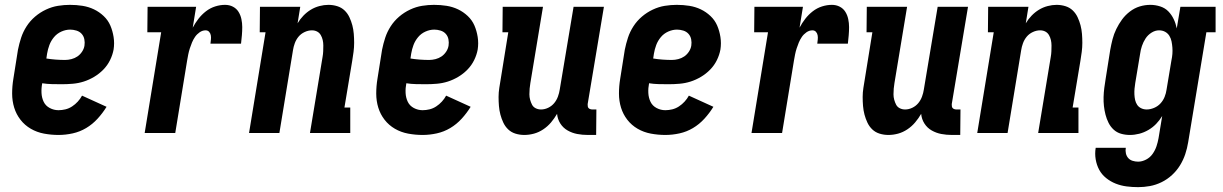

<svg xmlns="http://www.w3.org/2000/svg" viewBox="-20 -548 5040 791"><path d="M221 8Q191 8 161.5 2.5Q132 -3 107 -17.5Q82 -32 64.5 -54.5Q47 -77 38.5 -104.5Q30 -132 30 -162.5Q30 -193 35 -223L54 -343Q59 -368 67 -392.5Q75 -417 89.5 -439.5Q104 -462 124.5 -479.5Q145 -497 169.5 -508.5Q194 -520 219 -524Q244 -528 268 -528Q295 -528 320 -524Q345 -520 367 -509.5Q389 -499 407 -482Q425 -465 434.5 -443Q444 -421 448 -395.5Q452 -370 448 -344Q444 -322 433.5 -300.5Q423 -279 406 -261.5Q389 -244 368 -231.5Q347 -219 325 -212Q303 -205 280 -203Q257 -201 235 -201Q214 -201 193.5 -201.5Q173 -202 154 -205Q150 -185 151 -165Q152 -145 160 -128.5Q168 -112 185 -103Q202 -94 221 -94Q235 -94 249.5 -97.5Q264 -101 277 -109.5Q290 -118 300.5 -129.5Q311 -141 318 -154L419 -108Q403 -82 382 -59Q361 -36 335 -20.5Q309 -5 279.5 1.5Q250 8 221 8ZM248 -301Q261 -301 274.5 -304.5Q288 -308 299 -315.5Q310 -323 318 -335Q326 -347 328 -360Q330 -373 327.5 -386Q325 -399 316.5 -408.5Q308 -418 295 -422Q282 -426 269 -426Q251 -426 233 -418Q215 -410 202.5 -395Q190 -380 183.5 -362.5Q177 -345 174 -327L171 -307Q189 -304 209 -302.5Q229 -301 248 -301Z M576 0 644 -415H587L588 -520H788L774 -434Q784 -453 797.5 -470.5Q811 -488 828.5 -501.5Q846 -515 866.5 -521.5Q887 -528 907 -528Q925 -528 939.5 -520.5Q954 -513 962.5 -499.5Q971 -486 974.5 -469.5Q978 -453 978 -436.5Q978 -420 976.5 -402.5Q975 -385 973 -368H847Q848 -377 849 -385.5Q850 -394 848.5 -402.5Q847 -411 841.5 -417Q836 -423 827 -423Q814 -423 802.5 -415Q791 -407 783.5 -396Q776 -385 771 -373Q766 -361 762 -348.5Q758 -336 755.5 -323.5Q753 -311 751 -299L702 0Z M1006 0 1074 -415H1050L1051 -520H1217L1206 -452Q1216 -469 1230 -483.5Q1244 -498 1260.5 -508Q1277 -518 1296 -523Q1315 -528 1333 -528Q1352 -528 1369.5 -522.5Q1387 -517 1399.5 -505Q1412 -493 1419.5 -477Q1427 -461 1431.5 -444Q1436 -427 1437.5 -408.5Q1439 -390 1439 -371.5Q1439 -353 1436.5 -334Q1434 -315 1431 -297L1399 -105H1423V0H1257L1309 -314Q1311 -325 1311.5 -337Q1312 -349 1312 -360.5Q1312 -372 1309.5 -383Q1307 -394 1301.5 -403.5Q1296 -413 1286.5 -418Q1277 -423 1265 -423Q1250 -423 1235 -416Q1220 -409 1210 -397Q1200 -385 1194.5 -370Q1189 -355 1187 -341L1131 0Z M1721 8Q1691 8 1661.5 2.5Q1632 -3 1607 -17.5Q1582 -32 1564.5 -54.5Q1547 -77 1538.5 -104.5Q1530 -132 1530 -162.5Q1530 -193 1535 -223L1554 -343Q1559 -368 1567 -392.5Q1575 -417 1589.5 -439.5Q1604 -462 1624.5 -479.5Q1645 -497 1669.5 -508.5Q1694 -520 1719 -524Q1744 -528 1768 -528Q1795 -528 1820 -524Q1845 -520 1867 -509.5Q1889 -499 1907 -482Q1925 -465 1934.5 -443Q1944 -421 1948 -395.5Q1952 -370 1948 -344Q1944 -322 1933.5 -300.5Q1923 -279 1906 -261.5Q1889 -244 1868 -231.5Q1847 -219 1825 -212Q1803 -205 1780 -203Q1757 -201 1735 -201Q1714 -201 1693.5 -201.5Q1673 -202 1654 -205Q1650 -185 1651 -165Q1652 -145 1660 -128.5Q1668 -112 1685 -103Q1702 -94 1721 -94Q1735 -94 1749.5 -97.5Q1764 -101 1777 -109.5Q1790 -118 1800.5 -129.5Q1811 -141 1818 -154L1919 -108Q1903 -82 1882 -59Q1861 -36 1835 -20.5Q1809 -5 1779.5 1.5Q1750 8 1721 8ZM1748 -301Q1761 -301 1774.5 -304.5Q1788 -308 1799 -315.5Q1810 -323 1818 -335Q1826 -347 1828 -360Q1830 -373 1827.5 -386Q1825 -399 1816.5 -408.5Q1808 -418 1795 -422Q1782 -426 1769 -426Q1751 -426 1733 -418Q1715 -410 1702.5 -395Q1690 -380 1683.5 -362.5Q1677 -345 1674 -327L1671 -307Q1689 -304 1709 -302.5Q1729 -301 1748 -301Z M2140 8Q2121 8 2103.5 2.5Q2086 -3 2073.5 -15Q2061 -27 2053.5 -43Q2046 -59 2041.5 -76Q2037 -93 2035.5 -111.5Q2034 -130 2034 -148.5Q2034 -167 2037 -186Q2040 -205 2043 -223L2074 -415H2050L2051 -520H2217L2165 -206Q2163 -195 2162 -183Q2161 -171 2161 -159.5Q2161 -148 2164 -137Q2167 -126 2172 -116.5Q2177 -107 2187 -102Q2197 -97 2209 -97Q2224 -97 2238.5 -104Q2253 -111 2263 -123Q2273 -135 2278.5 -150Q2284 -165 2286 -179L2343 -520H2468L2401 -119Q2401 -114 2401.5 -110Q2402 -106 2404.5 -103Q2407 -100 2411.5 -98.5Q2416 -97 2420 -97H2437L2436 8H2402Q2379 8 2358 4Q2337 0 2318.5 -10.5Q2300 -21 2288.5 -39Q2277 -57 2275 -79Q2264 -60 2250 -43.5Q2236 -27 2218 -15Q2200 -3 2180 2.5Q2160 8 2140 8Z M2721 8Q2691 8 2661.5 2.5Q2632 -3 2607 -17.5Q2582 -32 2564.5 -54.5Q2547 -77 2538.5 -104.5Q2530 -132 2530 -162.5Q2530 -193 2535 -223L2554 -343Q2559 -368 2567 -392.5Q2575 -417 2589.5 -439.5Q2604 -462 2624.5 -479.5Q2645 -497 2669.5 -508.5Q2694 -520 2719 -524Q2744 -528 2768 -528Q2795 -528 2820 -524Q2845 -520 2867 -509.5Q2889 -499 2907 -482Q2925 -465 2934.5 -443Q2944 -421 2948 -395.5Q2952 -370 2948 -344Q2944 -322 2933.5 -300.5Q2923 -279 2906 -261.5Q2889 -244 2868 -231.5Q2847 -219 2825 -212Q2803 -205 2780 -203Q2757 -201 2735 -201Q2714 -201 2693.5 -201.5Q2673 -202 2654 -205Q2650 -185 2651 -165Q2652 -145 2660 -128.5Q2668 -112 2685 -103Q2702 -94 2721 -94Q2735 -94 2749.5 -97.5Q2764 -101 2777 -109.5Q2790 -118 2800.5 -129.5Q2811 -141 2818 -154L2919 -108Q2903 -82 2882 -59Q2861 -36 2835 -20.5Q2809 -5 2779.5 1.5Q2750 8 2721 8ZM2748 -301Q2761 -301 2774.5 -304.5Q2788 -308 2799 -315.5Q2810 -323 2818 -335Q2826 -347 2828 -360Q2830 -373 2827.5 -386Q2825 -399 2816.5 -408.5Q2808 -418 2795 -422Q2782 -426 2769 -426Q2751 -426 2733 -418Q2715 -410 2702.5 -395Q2690 -380 2683.5 -362.5Q2677 -345 2674 -327L2671 -307Q2689 -304 2709 -302.5Q2729 -301 2748 -301Z M3076 0 3144 -415H3087L3088 -520H3288L3274 -434Q3284 -453 3297.5 -470.5Q3311 -488 3328.5 -501.5Q3346 -515 3366.5 -521.5Q3387 -528 3407 -528Q3425 -528 3439.5 -520.5Q3454 -513 3462.5 -499.5Q3471 -486 3474.5 -469.5Q3478 -453 3478 -436.5Q3478 -420 3476.5 -402.5Q3475 -385 3473 -368H3347Q3348 -377 3349 -385.5Q3350 -394 3348.5 -402.5Q3347 -411 3341.5 -417Q3336 -423 3327 -423Q3314 -423 3302.5 -415Q3291 -407 3283.5 -396Q3276 -385 3271 -373Q3266 -361 3262 -348.5Q3258 -336 3255.5 -323.5Q3253 -311 3251 -299L3202 0Z M3640 8Q3621 8 3603.5 2.5Q3586 -3 3573.5 -15Q3561 -27 3553.5 -43Q3546 -59 3541.5 -76Q3537 -93 3535.5 -111.5Q3534 -130 3534 -148.5Q3534 -167 3537 -186Q3540 -205 3543 -223L3574 -415H3550L3551 -520H3717L3665 -206Q3663 -195 3662 -183Q3661 -171 3661 -159.5Q3661 -148 3664 -137Q3667 -126 3672 -116.5Q3677 -107 3687 -102Q3697 -97 3709 -97Q3724 -97 3738.5 -104Q3753 -111 3763 -123Q3773 -135 3778.5 -150Q3784 -165 3786 -179L3843 -520H3968L3901 -119Q3901 -114 3901.5 -110Q3902 -106 3904.5 -103Q3907 -100 3911.5 -98.5Q3916 -97 3920 -97H3937L3936 8H3902Q3879 8 3858 4Q3837 0 3818.5 -10.5Q3800 -21 3788.5 -39Q3777 -57 3775 -79Q3764 -60 3750 -43.5Q3736 -27 3718 -15Q3700 -3 3680 2.5Q3660 8 3640 8Z M4006 0 4074 -415H4050L4051 -520H4217L4206 -452Q4216 -469 4230 -483.5Q4244 -498 4260.5 -508Q4277 -518 4296 -523Q4315 -528 4333 -528Q4352 -528 4369.5 -522.5Q4387 -517 4399.5 -505Q4412 -493 4419.5 -477Q4427 -461 4431.5 -444Q4436 -427 4437.5 -408.5Q4439 -390 4439 -371.5Q4439 -353 4436.5 -334Q4434 -315 4431 -297L4399 -105H4423V0H4257L4309 -314Q4311 -325 4311.5 -337Q4312 -349 4312 -360.5Q4312 -372 4309.5 -383Q4307 -394 4301.5 -403.5Q4296 -413 4286.5 -418Q4277 -423 4265 -423Q4250 -423 4235 -416Q4220 -409 4210 -397Q4200 -385 4194.5 -370Q4189 -355 4187 -341L4131 0Z M4669 223Q4645 223 4621.5 220Q4598 217 4576.5 208.5Q4555 200 4537 185.5Q4519 171 4508.5 151.5Q4498 132 4494 108.5Q4490 85 4494 61H4618Q4616 73 4618.5 84Q4621 95 4628 103Q4635 111 4646 114.5Q4657 118 4669 118Q4685 118 4701.5 109.5Q4718 101 4728.5 86Q4739 71 4744.5 54.5Q4750 38 4753 21L4768 -70Q4757 -52 4743 -37.5Q4729 -23 4711 -12.5Q4693 -2 4673.5 3Q4654 8 4635 8Q4616 8 4598.5 3Q4581 -2 4568 -14Q4555 -26 4547 -42Q4539 -58 4534.5 -75.5Q4530 -93 4528 -111Q4526 -129 4526.5 -148Q4527 -167 4529.5 -186Q4532 -205 4535 -223L4554 -343Q4558 -365 4563.5 -386.5Q4569 -408 4579 -428.5Q4589 -449 4602.5 -467.5Q4616 -486 4635 -500.5Q4654 -515 4675.5 -521.5Q4697 -528 4719 -528Q4740 -528 4760 -521.5Q4780 -515 4793.5 -501Q4807 -487 4815.5 -469Q4824 -451 4828 -431L4843 -520H4988V-415H4950L4875 38Q4871 63 4863 87Q4855 111 4841.5 133Q4828 155 4808.5 173Q4789 191 4765.5 202.5Q4742 214 4717.5 218.5Q4693 223 4669 223ZM4704 -97Q4719 -97 4734.5 -103.5Q4750 -110 4761 -122Q4772 -134 4778 -149Q4784 -164 4786 -179L4806 -299Q4809 -313 4810 -326Q4811 -339 4810 -352Q4809 -365 4806.5 -377.5Q4804 -390 4797.5 -400.5Q4791 -411 4780 -417Q4769 -423 4755 -423Q4739 -423 4724 -413.5Q4709 -404 4699.5 -389.5Q4690 -375 4684.5 -358.5Q4679 -342 4677 -326L4657 -206Q4655 -194 4654 -182.5Q4653 -171 4653.5 -159Q4654 -147 4656.5 -136Q4659 -125 4665 -116Q4671 -107 4681.5 -102Q4692 -97 4704 -97Z"/></svg>

Font: Iosevka Curly Slab Extrabold
Style: Italic
Weight: 800
Italic angle: -9°
Monospace: yes
Designer: Belleve Invis
Foundry: Belleve Invis
Version: Version 22.1.2; ttfautohint (v1.8.4)